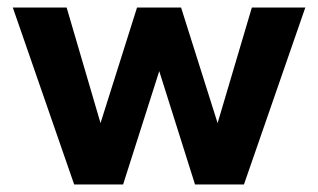

<svg xmlns="http://www.w3.org/2000/svg" viewBox="-20 -490 846 510"><path d="M498 0 403 -301 307 0H177L14 -470H157L247 -163L344 -470H461L558 -163L649 -470H791L628 0Z"/></svg>

Font: Celebes
Style: Bold
Weight: 700
Designer: Anugrah Pasau
Foundry: Lafontype
Version: Version 1.000; ttfautohint (v1.8.4)